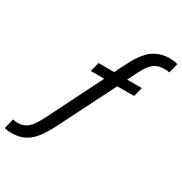

<svg xmlns="http://www.w3.org/2000/svg" viewBox="-292 -871 1152 1213"><g transform="rotate(30 284.0 -264.5)"><path d="M655 -711 637 -640Q624 -644 598 -644Q554 -644 523.5 -620.5Q493 -597 465 -540L429 -468H536L519 -400H396L191 7Q157 75 124.5 114.5Q92 154 53.5 172Q15 190 -37 190Q-67 190 -87 183L-69 110Q-52 115 -33 115Q8 115 37.5 91Q67 67 102 -3L301 -400H203L220 -468H334L375 -549Q421 -641 472 -680Q523 -719 598 -719Q629 -719 655 -711Z"/></g></svg>

Font: CST
Style: Italic
Weight: 400
Italic angle: -14°
Version: Version 1.00